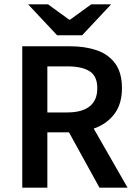

<svg xmlns="http://www.w3.org/2000/svg" viewBox="-20 -868 632 888"><path d="M83 0V-654H304Q372 -654 426 -636Q480 -618 512 -575.5Q544 -533 544 -460Q544 -390 512 -345Q480 -300 426 -278Q372 -256 304 -256H199V0ZM199 -348H292Q359 -348 394.5 -376Q430 -404 430 -460Q430 -516 394.5 -538.5Q359 -561 292 -561H199ZM440 0 282 -287 366 -356 570 0ZM244 -705 110 -848H202L300 -777H304L402 -848H494L360 -705Z"/></svg>

Font: Source Sans 3 ExtraLight SemiBold
Style: Regular
Weight: 600
Version: Version 3.052;hotconv 1.1.0;makeotfexe 2.6.0